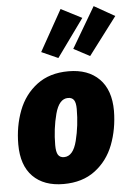

<svg xmlns="http://www.w3.org/2000/svg" viewBox="-60 -919 684 983"><g transform="rotate(-5 282.5 -427.0)"><path d="M13 -202Q13 -295 43.5 -375Q74 -455 139 -504Q204 -553 301 -553Q402 -553 459 -495.5Q516 -438 516 -331Q515 -237 484.5 -157.5Q454 -78 389 -29Q324 20 227 20Q126 20 69.5 -37Q13 -94 13 -202ZM327 -357Q327 -389 317.5 -403Q308 -417 287 -417Q241 -417 221 -341.5Q201 -266 201 -182Q201 -147 210.5 -132Q220 -117 241 -117Q288 -117 307.5 -194.5Q327 -272 327 -357ZM289 -874 396 -819 256 -625 171 -663ZM459 -874 565 -814 419 -621 336 -665Z"/></g></svg>

Font: Fira Sans Condensed Black
Style: Italic
Weight: 900
Width: 3
Italic angle: -8°
Designer: Carrois Corporate & Edenspiekermann AG
Foundry: Carrois Corporate GbR & Edenspiekermann AG
Version: Version 4.203